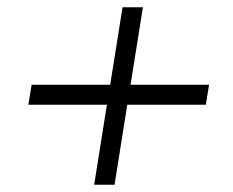

<svg xmlns="http://www.w3.org/2000/svg" viewBox="-20 -548 640 528"><path d="M239 -40 274 -260H58L67 -315H283L317 -528H373L339 -315H555L546 -260H330L295 -40Z"/></svg>

Font: Nunito Sans 7pt Light
Style: Italic
Weight: 300
Italic angle: -9°
Designer: Vernon Adams
Foundry: Vernon Adams
Version: Version 3.101;gftools[0.9.27]